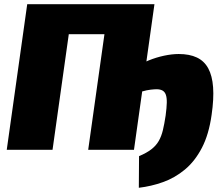

<svg xmlns="http://www.w3.org/2000/svg" viewBox="-20 -710 1058 910"><path d="M638 180 639 30Q675 15 697.5 -2.5Q720 -20 732.5 -42Q745 -64 752 -93Q759 -122 765 -162Q770 -199 770.5 -223Q771 -247 766 -261Q761 -275 750 -281Q739 -287 722 -287Q712 -287 694 -285Q676 -283 653.5 -276.5Q631 -270 606 -257L622 -388Q649 -409 684.5 -423.5Q720 -438 757.5 -446Q795 -454 827 -454Q878 -454 913 -437.5Q948 -421 967 -386Q986 -351 990 -296.5Q994 -242 983 -166Q970 -73 937 -9.5Q904 54 856.5 93.5Q809 133 753 153Q697 173 638 180ZM12 0 109 -690H326L229 0ZM398 0 495 -690H712L615 0ZM298 -548 318 -690H507L487 -548Z"/></svg>

Font: Exo 2 Black
Style: Italic
Weight: 900
Italic angle: -8°
Designer: Natanael Gama
Foundry: Natanael Gama
Version: Version 2.010